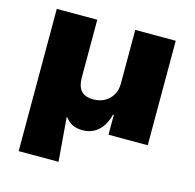

<svg xmlns="http://www.w3.org/2000/svg" viewBox="-100 -601 898 884"><g transform="rotate(15 348.5 -159.0)"><path d="M64 180V-498H257V-225Q257 -195 265.5 -175.5Q274 -156 291.5 -147.5Q309 -139 334 -139Q365 -139 388.5 -152.5Q412 -166 425 -189Q438 -212 438 -240V-498H631V0H444V-95H440Q428 -45 397.5 -17Q367 11 322 11Q295 11 275 1.5Q255 -8 240 -28H237L254 180Z"/></g></svg>

Font: Nunito Sans 10pt SemiExpanded Black
Style: Regular
Weight: 900
Width: 6
Designer: Vernon Adams
Foundry: Vernon Adams
Version: Version 3.101;gftools[0.9.27]